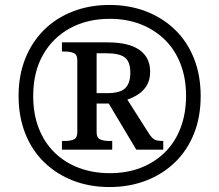

<svg xmlns="http://www.w3.org/2000/svg" viewBox="-20 -745 885 775"><path d="M422 10Q342 10 275 -16Q208 -42 158.5 -90Q109 -138 82 -206Q55 -274 55 -358Q55 -441 82 -508.5Q109 -576 158 -624.5Q207 -673 274.5 -699Q342 -725 422 -725Q502 -725 569.5 -699Q637 -673 686.5 -625Q736 -577 763 -509Q790 -441 790 -357Q790 -273 763 -205.5Q736 -138 686.5 -90Q637 -42 569.5 -16Q502 10 422 10ZM423 -46Q493 -46 549 -68Q605 -90 646 -130.5Q687 -171 709 -229Q731 -287 731 -358Q731 -430 708.5 -487.5Q686 -545 645 -585Q604 -625 548 -647Q492 -669 423 -669Q332 -669 262.5 -631Q193 -593 153.5 -523.5Q114 -454 114 -357Q114 -284 137 -226Q160 -168 201.5 -128Q243 -88 299.5 -67Q356 -46 423 -46ZM230 -141V-176H243Q263 -176 277.5 -182Q292 -188 292 -211V-502Q292 -525 277.5 -531Q263 -537 243 -537H230V-574H413Q500 -574 543 -543.5Q586 -513 586 -456Q586 -423 573 -401Q560 -379 539 -365Q518 -351 494 -343L583 -203Q594 -187 604 -181.5Q614 -176 639 -176V-141H530L419 -327H370V-211Q370 -188 385 -182Q400 -176 419 -176H433V-141ZM412 -369Q465 -369 485.5 -389Q506 -409 506 -451Q506 -496 484 -513Q462 -530 409 -530H370V-369Z"/></svg>

Font: Noto Serif Hebrew Medium
Style: Regular
Weight: 500
Version: Version 2.003